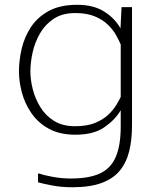

<svg xmlns="http://www.w3.org/2000/svg" viewBox="-20 -558 654 796"><path d="M280.3 218.3Q232.9 218.3 193.4 210.4Q153.8 202.6 137.7 197.8V161.6H143.6Q161.6 168.5 199.2 175.3Q236.8 182.1 273.4 182.1Q350.1 182.1 395.3 160.6Q440.4 139.2 460.4 91.6Q480.5 43.9 480.5 -33.7Q480.5 -50.8 480.5 -67.6Q480.5 -84.5 480.5 -101.1Q459 -63 413.8 -31.2Q368.7 0.5 293 0.5Q227.5 0.5 182.6 -24.2Q137.7 -48.8 110.4 -88.6Q83 -128.4 70.8 -174.1Q58.6 -219.7 58.6 -261.7Q58.6 -307.1 69.8 -355.7Q81.1 -404.3 108.2 -445.6Q135.3 -486.8 182.1 -512.5Q229 -538.1 300.3 -538.1Q367.7 -538.1 412.1 -510Q456.5 -481.9 479.5 -440.4L483.9 -528.3H527.3V-38.1Q527.3 20.5 515.9 67.9Q504.4 115.2 477.1 148.9Q449.7 182.6 401.6 200.4Q353.5 218.3 280.3 218.3ZM291 -34.7Q340.3 -34.7 373.8 -48.3Q407.2 -62 428.5 -82Q449.7 -102.1 461.9 -122.3Q474.1 -142.6 480.5 -155.8V-373.5Q473.6 -390.1 461.2 -412.4Q448.7 -434.6 427.2 -455.6Q405.8 -476.6 372.8 -490.2Q339.8 -503.9 292 -503.9Q239.3 -503.9 203.6 -480.7Q168 -457.5 146.5 -420.7Q125 -383.8 115.5 -341.6Q106 -299.3 106 -261.7Q106 -228 115.7 -188.7Q125.5 -149.4 147 -114.3Q168.5 -79.1 203.9 -56.9Q239.3 -34.7 291 -34.7Z"/></svg>

Font: Comme Thin
Style: Regular
Weight: 250
Version: Version 1.000;gftools[0.9.27]